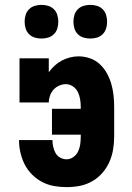

<svg xmlns="http://www.w3.org/2000/svg" viewBox="-20 -759 540 787"><path d="M253 8Q227 8 201.5 3.5Q176 -1 153 -13Q130 -25 111.5 -43.5Q93 -62 81.5 -84.5Q70 -107 64 -132.5Q58 -158 58 -184V-185H195Q195 -171 198 -157.5Q201 -144 207.5 -132Q214 -120 226.5 -113Q239 -106 253 -106Q268 -106 281 -115.5Q294 -125 300.5 -139Q307 -153 309 -168.5Q311 -184 311 -200V-207H193V-313H311V-320Q311 -336 308.5 -351.5Q306 -367 299.5 -381Q293 -395 279.5 -404.5Q266 -414 250 -414Q236 -414 222.5 -408Q209 -402 199.5 -391.5Q190 -381 185 -367Q180 -353 180 -339H60V-520H180V-463Q191 -478 204 -490Q217 -502 233 -510.5Q249 -519 266.5 -523.5Q284 -528 302 -528Q326 -528 349 -520Q372 -512 389.5 -495.5Q407 -479 418.5 -458Q430 -437 436.5 -414Q443 -391 445.5 -367.5Q448 -344 448 -320V-200Q448 -173 443.5 -146Q439 -119 428 -94.5Q417 -70 399 -49.5Q381 -29 357 -15.5Q333 -2 306.5 3Q280 8 253 8ZM350 -601Q336 -601 322.5 -605Q309 -609 299 -619Q289 -629 285 -642.5Q281 -656 281 -670Q281 -684 285 -697.5Q289 -711 299 -721Q309 -731 322.5 -735Q336 -739 350 -739Q364 -739 377.5 -735Q391 -731 401 -721Q411 -711 415 -697.5Q419 -684 419 -670Q419 -656 415 -642.5Q411 -629 401 -619Q391 -609 377.5 -605Q364 -601 350 -601ZM150 -601Q136 -601 122.5 -605Q109 -609 99 -619Q89 -629 85 -642.5Q81 -656 81 -670Q81 -684 85 -697.5Q89 -711 99 -721Q109 -731 122.5 -735Q136 -739 150 -739Q164 -739 177.5 -735Q191 -731 201 -721Q211 -711 215 -697.5Q219 -684 219 -670Q219 -656 215 -642.5Q211 -629 201 -619Q191 -609 177.5 -605Q164 -601 150 -601Z"/></svg>

Font: Iosevka Curly Slab Heavy
Style: Regular
Weight: 900
Monospace: yes
Designer: Belleve Invis
Foundry: Belleve Invis
Version: Version 22.1.2; ttfautohint (v1.8.4)